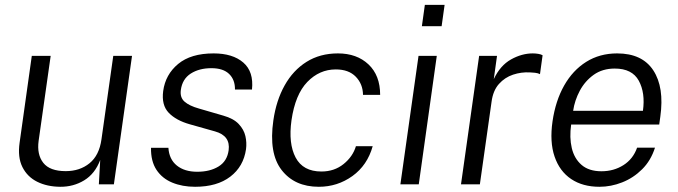

<svg xmlns="http://www.w3.org/2000/svg" viewBox="-20 -742 2729 773"><path d="M222 10Q169.5 9.5 129.8 -10.2Q90 -30 70.2 -69.5Q50.5 -109 59 -168L108 -517H184L135.5 -175Q128 -120 154.2 -86.5Q180.5 -53 244.5 -53Q301.5 -53 340.5 -84.8Q379.5 -116.5 388.5 -181L436 -517H511.5L438.5 0H378L383.5 -98Q362.5 -42.5 319 -16Q275.5 10.5 222 10Z M765.5 10Q714 10 673.5 -6.8Q633 -23.5 610 -58.2Q587 -93 588 -147H658Q661 -100.5 692 -75.5Q723 -50.5 774 -50.5Q825.5 -50.5 860 -71.8Q894.5 -93 900.5 -137Q908.5 -195.5 845.5 -213L744.5 -241.5Q689 -257 659.2 -288Q629.5 -319 637 -375.5Q646 -442 697.2 -484.5Q748.5 -527 840 -527Q917 -527 959.5 -490.2Q1002 -453.5 994.5 -381.5H926Q926.5 -421 902.5 -444.2Q878.5 -467.5 831 -467.5Q782 -467.5 748 -445.8Q714 -424 708 -379.5Q704 -349.5 723 -332.8Q742 -316 781 -305L879 -276.5Q920 -265 941 -242.8Q962 -220.5 968 -194Q974 -167.5 970.5 -141.5Q960.5 -71.5 907.2 -30.8Q854 10 765.5 10Z M1263.5 10Q1166 10 1113.8 -57.5Q1061.5 -125 1080.5 -257Q1092 -337.5 1126 -398.2Q1160 -459 1214.2 -493Q1268.5 -527 1340.5 -527Q1416.5 -527 1463.5 -482.8Q1510.5 -438.5 1510.5 -360H1441.5Q1441 -403.5 1412.5 -433Q1384 -462.5 1332 -462.5Q1266 -462.5 1217.2 -412Q1168.5 -361.5 1153.5 -257.5Q1140.5 -164 1170.2 -107.8Q1200 -51.5 1274 -51.5Q1326 -51.5 1363.2 -81.5Q1400.5 -111.5 1413 -153.5H1480.5Q1459 -76.5 1398.8 -33.2Q1338.5 10 1263.5 10Z M1678.5 -636.5 1690.5 -722.5H1770L1758 -636.5ZM1592 0 1665 -517H1738.5L1666 0Z M1836 0 1909 -517H1981L1968 -423.5Q1994 -478.5 2037.5 -502.8Q2081 -527 2124.5 -527Q2136 -527 2147 -525.2Q2158 -523.5 2164.5 -519.5L2154 -443.5Q2146.5 -447.5 2134.2 -449Q2122 -450.5 2114 -450.5Q2079 -452.5 2045.8 -441.5Q2012.5 -430.5 1988.8 -404Q1965 -377.5 1959 -332L1912 0Z M2393.5 10Q2326 10 2279.5 -21.2Q2233 -52.5 2212.8 -111.5Q2192.5 -170.5 2204.5 -253.5Q2216.5 -336 2251.2 -397.5Q2286 -459 2340.2 -493Q2394.5 -527 2464.5 -527Q2565.5 -527 2610.2 -458.8Q2655 -390.5 2638.5 -272.5L2634 -240.5H2279.5Q2272 -188.5 2282 -146Q2292 -103.5 2321.5 -78Q2351 -52.5 2401.5 -52.5Q2451 -52.5 2490 -77.2Q2529 -102 2545 -147.5H2617Q2600.5 -95.5 2565.2 -60.5Q2530 -25.5 2485 -7.8Q2440 10 2393.5 10ZM2287.5 -296H2568.5Q2578.5 -368 2551.8 -417Q2525 -466 2455 -466Q2405.5 -466 2370.2 -440.8Q2335 -415.5 2314.2 -376.5Q2293.5 -337.5 2287.5 -296Z"/></svg>

Font: Public Sans Light
Style: Italic
Weight: 300
Italic angle: -8°
Designer: The Public Sans project authors (U.S. Web Design System). Libre Franklin designed by Pablo Impallari and Rodrigo Fuenzal
Version: Version 1.007; ttfautohint (v1.8.1) -l 8 -r 50 -G 200 -x 14 